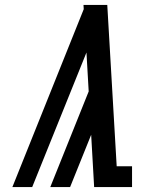

<svg xmlns="http://www.w3.org/2000/svg" viewBox="-20 -755 640 775"><path d="M30 0 318 -718 317 -735Q341 -735 365 -735Q389 -735 413 -735L451 -84H513V0H360L348 -211L263 0H183L338 -386L329 -543L110 0Z"/></svg>

Font: Iosevka Slab Medium Extended
Style: Italic
Weight: 500
Width: 7
Italic angle: -9°
Monospace: yes
Designer: Belleve Invis
Foundry: Belleve Invis
Version: Version 11.1.0; ttfautohint (v1.8.3)